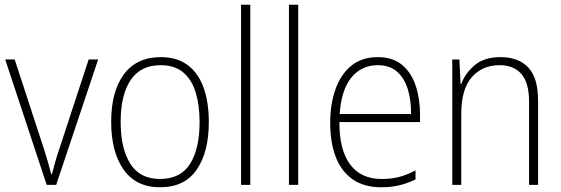

<svg xmlns="http://www.w3.org/2000/svg" viewBox="-20 -780 2368 810"><path d="M177 0 2 -529H42L163 -159Q183 -98 196 -45H199Q206 -71 213.5 -98.5Q221 -126 232 -157L354 -529H394L217 0Z M861 -265Q861 -139 810 -64.5Q759 10 655 10Q554 10 501.5 -64.5Q449 -139 449 -266Q449 -395 503 -467Q557 -539 658 -539Q728 -539 773 -504.5Q818 -470 839.5 -408.5Q861 -347 861 -265ZM489 -266Q489 -154 529.5 -89.5Q570 -25 655 -25Q742 -25 782 -89Q822 -153 822 -265Q822 -336 805.5 -390Q789 -444 753 -474.5Q717 -505 658 -505Q573 -505 531 -442Q489 -379 489 -266Z M1036 0H997V-760H1036Z M1238 0H1199V-760H1238Z M1574 -539Q1637 -539 1676 -506.5Q1715 -474 1733.5 -419Q1752 -364 1752 -297V-265H1412Q1411 -149 1456.5 -87Q1502 -25 1590 -25Q1630 -25 1662 -33Q1694 -41 1733 -61V-23Q1700 -7 1665.5 1.5Q1631 10 1589 10Q1515 10 1467 -24Q1419 -58 1396 -119Q1373 -180 1373 -262Q1373 -341 1395.5 -404Q1418 -467 1462.5 -503Q1507 -539 1574 -539ZM1574 -505Q1505 -505 1462.5 -453Q1420 -401 1413 -299H1714Q1715 -358 1700 -405Q1685 -452 1654 -478.5Q1623 -505 1574 -505Z M2091 -539Q2168 -539 2209 -495Q2250 -451 2250 -356V0H2212V-351Q2212 -431 2179.5 -468Q2147 -505 2088 -505Q2014 -505 1970 -454Q1926 -403 1926 -300V0H1888V-529H1918L1923 -426H1926Q1942 -470 1982 -504.5Q2022 -539 2091 -539Z"/></svg>

Font: Noto Sans Gujarati UI SemiCondensed ExtraLight
Style: Regular
Weight: 200
Width: 4
Designer: Jelle Bosma - Monotype Design Team, Universal Thirst
Foundry: Monotype Imaging Inc.
Version: Version 2.106; ttfautohint (v1.8.4.7-5d5b)